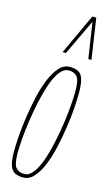

<svg xmlns="http://www.w3.org/2000/svg" viewBox="-124 -833 497 886"><g transform="rotate(15 124.5 -390.0)"><path d="M85 10Q61 10 45 2Q29 -6 21 -28.5Q13 -51 13 -96Q13 -125 16 -168.5Q19 -212 26.5 -262Q34 -312 45 -361Q56 -410 72.5 -450Q89 -490 111 -514.5Q133 -539 161 -539Q185 -539 201 -531.5Q217 -524 225 -501Q233 -478 233 -433Q233 -404 230 -360.5Q227 -317 219.5 -267Q212 -217 201 -168Q190 -119 173.5 -79Q157 -39 135 -14.5Q113 10 85 10ZM85 -7Q108 -7 127 -31.5Q146 -56 160 -96.5Q174 -137 184.5 -185.5Q195 -234 202 -282.5Q209 -331 212 -371.5Q215 -412 215 -435Q215 -491 200.5 -506.5Q186 -522 161 -522Q138 -522 119 -497.5Q100 -473 86 -432.5Q72 -392 61.5 -343.5Q51 -295 44 -246.5Q37 -198 34 -158Q31 -118 31 -94Q31 -39 45.5 -23Q60 -7 85 -7ZM111 -596 201 -790H220L249 -596H234L208 -767L127 -596Z"/></g></svg>

Font: Georama ExtraCondensed Thin
Style: Italic
Weight: 100
Width: 2
Italic angle: -9°
Designer: Jean-Baptiste Levee
Foundry: Production Type
Version: Version 1.001